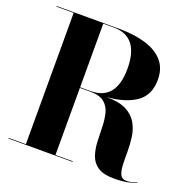

<svg xmlns="http://www.w3.org/2000/svg" viewBox="-133 -882 1018 1021"><g transform="rotate(20 376.5 -371.0)"><path d="M17 -3.5H114.5V-746.5H17V-750H371Q455.5 -750 520 -730.8Q584.5 -711.5 620.8 -670.8Q657 -630 657 -565Q657 -478.5 597 -436Q537 -393.5 429.5 -385.5H434Q503.5 -385.5 544 -364.8Q584.5 -344 604.2 -310Q624 -276 630 -235.2Q636 -194.5 635.8 -153.5Q635.5 -112.5 636.8 -78.5Q638 -44.5 647.5 -23.8Q657 -3 683.5 -3Q699.5 -3 714.8 -6.8Q730 -10.5 740.5 -16L742 -13.5Q730 -6.5 696.5 0.8Q663 8 616 8Q555.5 8 524.5 -13.2Q493.5 -34.5 481.5 -69.2Q469.5 -104 467.5 -145.8Q465.5 -187.5 464.8 -229.2Q464 -271 455 -305.8Q446 -340.5 420.2 -361.8Q394.5 -383 342 -383H282V-3.5H380V0H17ZM341 -746.5H282V-386.5H341Q485 -386.5 485 -565Q485 -746.5 341 -746.5Z"/></g></svg>

Font: Bodoni* 48
Style: Bold
Weight: 700
Version: Version 2.2